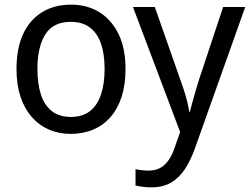

<svg xmlns="http://www.w3.org/2000/svg" viewBox="-20 -566 1075 826"><path d="M520 -269Q520 -202 503.5 -150.5Q487 -99 456 -63Q425 -27 381 -8.5Q337 10 283 10Q233 10 190.5 -8.5Q148 -27 116.5 -63Q85 -99 68 -150.5Q51 -202 51 -269Q51 -358 79.5 -419.5Q108 -481 161 -513.5Q214 -546 286 -546Q355 -546 407.5 -513.5Q460 -481 490 -419.5Q520 -358 520 -269ZM141 -269Q141 -206 156 -159.5Q171 -113 203 -88Q235 -63 285 -63Q335 -63 367 -88Q399 -113 414.5 -159.5Q430 -206 430 -269Q430 -333 414.5 -378Q399 -423 367 -447.5Q335 -472 284 -472Q209 -472 175 -418Q141 -364 141 -269ZM552 -536H646L753 -231Q763 -204 771 -179Q779 -154 785 -130.5Q791 -107 794 -85H797Q803 -110 814.5 -150.5Q826 -191 839 -232L940 -536H1035L818 74Q800 124 775.5 161.5Q751 199 716 219.5Q681 240 632 240Q610 240 592.5 237.5Q575 235 563 232V162Q573 164 588 166Q603 168 619 168Q648 168 669 156.5Q690 145 705 123.5Q720 102 730 73L755 2Z"/></svg>

Font: Noto Sans Display
Style: Regular
Weight: 400
Designer: Monotype Design Team
Foundry: Monotype Imaging Inc.
Version: Version 2.003